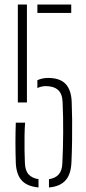

<svg xmlns="http://www.w3.org/2000/svg" viewBox="-20 -820 378 845"><path d="M49.5 -104Q48 -152 48 -193.5Q48 -235 49.5 -280H90.5Q88.5 -256 88 -223.5Q87.5 -191 88 -158.8Q88.5 -126.5 89.5 -104Q90.5 -69 106.2 -52.2Q122 -35.5 149.5 -31.5V5Q98 0 74.8 -26.8Q51.5 -53.5 49.5 -104ZM58.5 -369V-800H98.5V-369ZM144.5 -432.5V-467Q155 -472 167 -474.5Q179 -477 191.5 -477Q244 -477 268.8 -450.5Q293.5 -424 295.5 -372Q297 -338.5 297.5 -293.2Q298 -248 297.2 -199.2Q296.5 -150.5 294.5 -107Q292.5 -52.5 268 -25.8Q243.5 1 195.5 5V-31.5Q223.5 -35.5 238.5 -52.5Q253.5 -69.5 254.5 -103Q257.5 -164 258 -236Q258.5 -308 255.5 -371Q254 -408 235 -424.5Q216 -441 181.5 -441Q171.5 -441 162.2 -438.8Q153 -436.5 144.5 -432.5ZM144.5 -763V-800H293.5V-763Z"/></svg>

Font: Big Shoulders Stencil Text Thin
Style: Regular
Weight: 100
Designer: Patric King
Foundry: XO Type Co
Version: Version 2.001